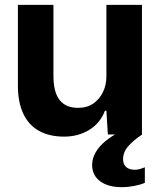

<svg xmlns="http://www.w3.org/2000/svg" viewBox="-20 -556 670 794"><path d="M245 9Q184 9 141 -15Q98 -39 76 -86.5Q54 -134 54 -202V-536H201V-241Q201 -199 211.5 -170Q222 -141 244.5 -125.5Q267 -110 303 -110Q340 -110 366 -128Q392 -146 406 -175.5Q420 -205 420 -240V-536H567V0H426L420 -98H414Q394 -46 348.5 -18.5Q303 9 245 9ZM484 218Q427 218 394 193.5Q361 169 361 126Q361 100 375 75Q389 50 415.5 28Q442 6 480 -13H559L568 0Q532 24 510.5 48.5Q489 73 489 102Q489 123 501.5 134.5Q514 146 537 146Q549 146 559 143Q569 140 579 136V200Q561 208 535 213Q509 218 484 218Z"/></svg>

Font: Mona Sans ExtraLight
Style: Bold
Weight: 700
Version: Version 2.000